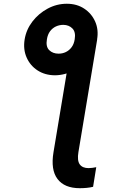

<svg xmlns="http://www.w3.org/2000/svg" viewBox="-20 -780 646 1009"><path d="M349.1 -508.8 490.7 -572.8 392.1 19.5Q384.8 63.5 398.9 83.5Q413.1 103.5 445.3 103.5Q454.6 103.5 464.8 102.1Q475.1 100.6 485.8 98.6L469.2 201.7Q453.6 205.6 435.5 207.3Q417.5 209 399.4 209Q318.8 209 282.2 160.6Q245.6 112.3 261.2 19.5ZM109.4 -572.3Q117.7 -624 150.1 -666.5Q182.6 -709 230.2 -734.6Q277.8 -760.3 331.1 -760.3Q383.8 -760.3 422.6 -734.6Q461.4 -709 480.2 -666.5Q499 -624 490.2 -572.3Q481.9 -521.5 449 -478.8Q416 -436 368.4 -410.4Q320.8 -384.8 268.6 -384.3Q216.3 -384.8 177.5 -409.9Q138.7 -435.1 119.9 -477.8Q101.1 -520.5 109.4 -572.3ZM288.1 -498Q308.6 -498 326.2 -506.6Q343.8 -515.1 356.2 -531.7Q368.7 -548.3 372.6 -573.7Q378.9 -611.3 360.8 -630.1Q342.8 -648.9 313 -649.4Q292 -649.4 273.7 -640.9Q255.4 -632.3 242.9 -615.5Q230.5 -598.6 226.6 -573.7Q219.7 -535.2 238.5 -516.6Q257.3 -498 288.1 -498Z"/></svg>

Font: Inter 17pt SemiBold
Style: Italic
Weight: 600
Italic angle: -9.3988°
Version: Version 4.001;git-66647c0bb